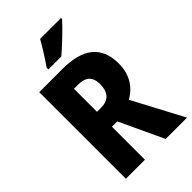

<svg xmlns="http://www.w3.org/2000/svg" viewBox="-273 -1024 1119 1119"><g transform="rotate(-45 286.0 -465.0)"><path d="M463 -921V-930H291C267 -886 232 -832 199 -784V-770H306C355 -812 431 -884 463 -921ZM260 -714H68V0H225V-272H269L396 0H572L406 -313C476 -354 514 -417 514 -505C514 -644 430 -714 260 -714ZM258 -585C322 -585 352 -556 352 -497C352 -427 319 -395 258 -395H225V-585Z"/></g></svg>

Font: Noto Sans Lao Looped Condensed ExtraBold
Style: Regular
Weight: 800
Width: 3
Designer: Mark Frömberg, Ben Mitchell
Foundry: The Fontpad Ltd
Version: Version 1.002